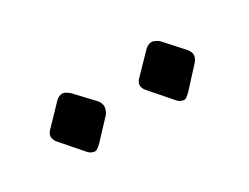

<svg xmlns="http://www.w3.org/2000/svg" viewBox="-31 -854 589 454"><g transform="rotate(-30 263.0 -627.5)"><path d="M73.3 -648.2 121 -697.9Q129.7 -705.6 138.5 -705.6Q145.6 -705.6 156.9 -695.9L203.6 -646.2Q209.7 -637.4 209.7 -629.2Q209.7 -621 202.6 -610.3L155.4 -560Q143.6 -548.2 138.5 -548.2Q128.7 -548.2 121 -555.9L69.2 -615.4Q63.6 -623.6 63.6 -630.3Q63.6 -639.5 73.3 -648.2ZM316.4 -648.2 364.6 -697.9Q373.3 -705.6 382.1 -705.6Q388.7 -705.6 400.5 -697.4L446.7 -646.2Q453.8 -637.4 453.8 -629.2Q453.8 -621 445.6 -611.3L398.5 -560Q386.7 -548.2 382.1 -548.2Q372.3 -548.2 364.6 -555.9L312.3 -615.9Q306.7 -623.6 306.7 -630.3Q306.7 -639.5 316.4 -648.2Z"/></g></svg>

Font: Myanmar Handwriting
Style: Regular
Weight: 400
Designer: Khon Soe Zaw Thu
Foundry: PaOh Unicode khonsoezawthu@gmail.com and @hotmail.com
Version: Version 1.30 November 9, 2016